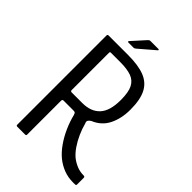

<svg xmlns="http://www.w3.org/2000/svg" viewBox="-236 -904 1001 1001"><g transform="rotate(45 264.5 -403.5)"><path d="M88 0Q80 0 80 -7V-665Q80 -673 88 -673H232Q307 -673 353 -655Q399 -637 420.5 -595Q442 -553 442 -480Q442 -415 417.5 -365.5Q393 -316 339 -294Q328 -287 324.5 -280Q321 -273 326 -263Q334 -232 348 -200.5Q362 -169 380.5 -142Q399 -115 420 -98Q440 -83 462.5 -74Q485 -65 510 -65Q515 -65 518 -63.5Q521 -62 521 -56V-8Q521 -4 520 -2.5Q519 -1 515 -0.5Q511 0 500 0Q461 0 429 -12.5Q397 -25 371 -46Q344 -68 320.5 -101.5Q297 -135 279.5 -174.5Q262 -214 253 -252Q252 -256 249 -261.5Q246 -267 236 -267H161Q153 -267 153 -256V-7Q153 0 145 0ZM153 -335Q153 -331 155.5 -329Q158 -327 161 -327H240Q303 -327 337 -363.5Q371 -400 371 -480Q371 -538 356 -567Q341 -596 310 -607Q279 -618 229 -618H161Q156 -618 154.5 -616.5Q153 -615 153 -609ZM225 -720H187Q182 -720 182 -723Q182 -726 185 -729L249 -800Q253 -804 255.5 -805.5Q258 -807 263 -807H321Q324 -807 325.5 -804.5Q327 -802 324 -800L239 -727Q235 -724 232 -722Q229 -720 225 -720Z"/></g></svg>

Font: Glory
Style: Regular
Weight: 400
Designer: Robert Leuschke
Foundry: Robert Leuschke
Version: Version 1.011